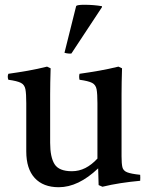

<svg xmlns="http://www.w3.org/2000/svg" viewBox="-20 -772 623 804"><path d="M226 12Q161 12 125.5 -26.5Q90 -65 90 -138V-340Q90 -379 86.5 -398Q83 -417 67.5 -425Q52 -433 15 -438Q10 -451 15 -463Q58 -469 97.5 -476Q137 -483 177 -493L192 -486Q191 -455 190.5 -427.5Q190 -400 190 -376V-174Q190 -114 208.5 -84.5Q227 -55 281 -55Q311 -55 337.5 -68.5Q364 -82 388 -108V-340Q388 -379 384.5 -398Q381 -417 365.5 -425Q350 -433 313 -438Q310 -451 313 -463Q356 -469 395.5 -476Q435 -483 476 -493L491 -486Q490 -455 489.5 -427.5Q489 -400 489 -376V-117Q489 -87 492.5 -72Q496 -57 512.5 -50.5Q529 -44 567 -40Q568 -28 567 -15Q524 -11 485 -5Q446 1 409 10L393 3L391 -67Q308 12 226 12ZM407 -746V-742L279 -548Q274 -547 265 -548Q256 -549 250 -551L299 -747Q304 -752 333 -752Q373 -752 407 -746Z"/></svg>

Font: Tiro Devanagari Sanskrit
Style: Regular
Weight: 400
Designer: Devanagari: John Hudson & Fiona Ross. Latin: John Hudson.
Foundry: Tiro Typeworks Ltd.
Version: Version 1.52